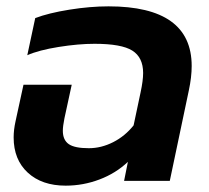

<svg xmlns="http://www.w3.org/2000/svg" viewBox="-20 -570 657 605"><path d="M23 -137Q23 -161 29 -188L54 -303H206L183 -197Q178 -172 178 -158Q178 -129 196.5 -116Q215 -103 260 -103Q299 -103 336.5 -122Q374 -141 401 -175L423 -279Q431 -316 431 -340Q431 -389 397 -410.5Q363 -432 278 -432Q227 -432 164.5 -422Q102 -412 66 -396L91 -513Q133 -529 198.5 -539.5Q264 -550 322 -550Q584 -550 584 -362Q584 -327 575 -285L515 0H371L383 -60Q345 -24 293.5 -4.5Q242 15 187 15Q112 15 67.5 -26Q23 -67 23 -137Z"/></svg>

Font: Prompt Semibold
Style: Italic
Weight: 600
Italic angle: -12°
Designer: Katatrad Team
Foundry: CadsonDemak
Version: Version 1.000